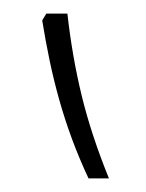

<svg xmlns="http://www.w3.org/2000/svg" viewBox="-20 -834 214 282"><path d="M48 -814H79Q86 -751 100 -693.5Q114 -636 140 -572H110Q96 -602 85.5 -630.5Q75 -659 67 -687.5Q59 -716 53 -744.5Q47 -773 42 -804Z"/></svg>

Font: Noto Sans Armenian ExtraLight
Style: Regular
Weight: 250
Designer: Monotype Design Team
Foundry: Monotype Imaging Inc.
Version: Version 2.007